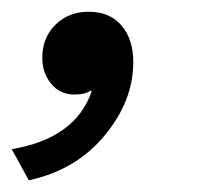

<svg xmlns="http://www.w3.org/2000/svg" viewBox="-43 -155 363 327"><path d="M108 -135Q144 -135 164 -111.5Q184 -88 184 -49Q184 17 135 76Q86 135 6 152L-23 99Q85 81 113 1L112 -1Q102 6 84 6Q59 6 44 -12.5Q29 -31 29 -56Q29 -91 51.5 -113Q74 -135 108 -135Z"/></svg>

Font: Elaine Sans Medium
Style: Italic
Weight: 500
Italic angle: -13°
Designer: Wei Huang
Foundry: Wei Huang
Version: Version 2.001;December 24, 2019;FontCreator 12.0.0.2547 64-b